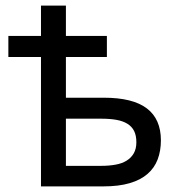

<svg xmlns="http://www.w3.org/2000/svg" viewBox="-20 -664 648 684"><path d="M360.8 -460.9H214.8V-315.9H350.1Q453.1 -315.9 503.2 -277.8Q553.2 -239.7 553.2 -164.1Q553.2 -126.5 541.7 -96.2Q530.3 -65.9 505.6 -44.4Q481 -22.9 442.1 -11.5Q403.3 0 348.1 0H126V-460.9H9.8V-536.1H126V-644H214.8V-536.1H360.8ZM214.8 -241.2V-73.2H341.8Q368.7 -73.2 391.6 -77.4Q414.6 -81.5 430.9 -91.6Q447.3 -101.6 456.5 -117.7Q465.8 -133.8 465.8 -157.2Q465.8 -181.2 457.8 -197.3Q449.7 -213.4 433.8 -223.1Q418 -232.9 394.5 -237.1Q371.1 -241.2 339.8 -241.2Z"/></svg>

Font: WenQuanYi Micro Hei
Style: Regular
Weight: 400
Foundry: Ascender Corporation
Version: Version 0.2.0-beta